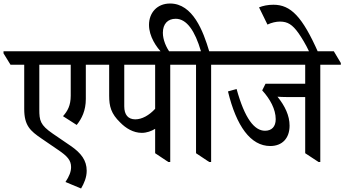

<svg xmlns="http://www.w3.org/2000/svg" viewBox="-64 -916 1962 1094"><path d="M373 -204C402 -240 425 -286 425 -352V-547H542V-557L502 -624H-44V-612L-4 -547H74V-295C74 -200 109 -170 172 -127L267 -62C319 -27 341 -3 341 36C341 62 331 88 309 121L398 158C415 129 430 95 430 57C430 -2 398 -44 340 -84L236 -155C165 -204 160 -229 160 -293V-547H339V-371C339 -315 321 -283 295 -254Z M744 -159C772 -159 799 -169 820 -182V-43L895 7H906V-547H1023V-557L983 -624H453V-612L493 -547H558V-371C558 -310 569 -268 621 -218C653 -185 696 -159 744 -159ZM644 -310V-547H820V-296C786 -259 745 -236 707 -236C666 -236 644 -262 644 -310Z M1128 7H1139V-547H1256V-557L1216 -624H1128C1094 -738 1035 -896 905 -896C831 -896 785 -843 785 -774C785 -709 827 -646 863 -611H909C882 -645 864 -691 864 -729C864 -780 892 -809 937 -809C1000 -809 1047 -740 1081 -624H935V-613L975 -547H1053V-43Z M1476 -84C1544 -84 1586 -128 1586 -200C1586 -257 1560 -312 1517 -365C1531 -364 1550 -363 1572 -363H1675V-43L1751 7H1761V-547H1878V-557L1838 -624H1168V-613L1208 -547H1675V-439H1449L1430 -401C1475 -352 1507 -293 1507 -237C1507 -194 1484 -171 1446 -171C1386 -171 1331 -239 1284 -409L1235 -395C1283 -197 1364 -84 1476 -84Z M1701 -615H1750C1659 -821 1593 -889 1494 -889C1462 -889 1434 -883 1412 -874L1460 -776C1483 -787 1509 -793 1531 -793C1575 -793 1602 -776 1637 -727C1656 -699 1676 -668 1701 -615Z"/></svg>

Font: Noto Serif Devanagari SemiCondensed Medium
Style: Regular
Weight: 500
Width: 4
Designer: Universal Thirst, Indian Type Foundry and the Monotype Design Team
Foundry: Monotype Imaging Inc.
Version: Version 2.004